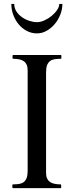

<svg xmlns="http://www.w3.org/2000/svg" viewBox="-20 -973 381 993"><path d="M292.5 -19.5Q296.4 -19.5 296.4 -15.6V-3.9Q296.4 -2.4 295.9 -1.2Q295.4 0 292.5 0H47.9Q45.4 0 44.7 -1.5Q43.9 -2.9 43.9 -3.9V-15.6Q43.9 -16.6 44.7 -18.1Q45.4 -19.5 47.9 -19.5Q64.9 -19.5 78.9 -21.7Q92.8 -23.9 102.5 -31.2Q112.3 -38.6 117.7 -52.2Q123 -65.9 123 -89.4V-610.4Q123 -627 117.9 -638.2Q112.8 -649.4 103.3 -656.2Q93.8 -663.1 79.8 -666Q65.9 -668.9 48.8 -668.9Q44.9 -668.9 44.9 -672.9V-684.6Q44.9 -688.5 48.8 -688.5H293.5Q295.9 -688.5 296.6 -687Q297.4 -685.5 297.4 -684.6V-672.9Q297.4 -671.9 296.6 -670.4Q295.9 -668.9 293.5 -668.9Q276.4 -668.9 262.5 -666.7Q248.5 -664.6 238.8 -657.2Q229 -649.9 223.6 -636.2Q218.3 -622.6 218.3 -599.1V-78.1Q218.3 -61.5 223.4 -50.3Q228.5 -39.1 238 -32.2Q247.6 -25.4 261.5 -22.5Q275.4 -19.5 292.5 -19.5ZM171.4 -800.3Q143.1 -800.3 118.9 -813Q94.7 -825.7 76.9 -846.9Q59.1 -868.2 48.8 -895.5Q38.6 -922.9 38.6 -952.6H53.7Q53.7 -930.7 65.2 -913.3Q76.7 -896 94.2 -883.8Q111.8 -871.6 132.3 -865Q152.8 -858.4 171.4 -858.4Q189.5 -858.4 210 -867.7Q230.5 -877 247.3 -890.9Q264.2 -904.8 275.4 -921.4Q286.6 -938 286.6 -952.6H302.7Q302.7 -925.3 292.2 -898.2Q281.7 -871.1 263.7 -849.4Q245.6 -827.6 221.7 -814Q197.8 -800.3 171.4 -800.3Z"/></svg>

Font: Kurinto Book Core
Style: Regular
Weight: 400
Designer: Kurinto was developed by Clint Goss from a range of fonts that are compatible with the SIL Open Font License Version 1.1
Foundry: Clinton F. Goss
Version: Version 2.196; July 25, 2020